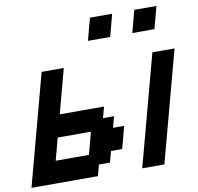

<svg xmlns="http://www.w3.org/2000/svg" viewBox="-92 -971 1101 1067"><g transform="rotate(-10 458.5 -437.5)"><path d="M625 0H750Q777.8 -104 833.7 -312.3Q889.6 -520.5 917.5 -625H792.5Q764.6 -520.5 708.7 -312.3Q652.8 -104 625 0ZM0 0H375L391.6 -62.5H454.1L471.2 -125H533.7Q539.6 -145.5 550.5 -187.3Q561.5 -229 566.9 -250H504.4L521 -312.5H458.5L475.6 -375H225.6Q236.8 -416.5 259 -500Q281.2 -583.5 292.5 -625H167.5Q139.6 -520.5 83.7 -312.3Q27.8 -104 0 0ZM346.2 -125H158.7Q164.6 -145.5 175.5 -187.3Q186.5 -229 191.9 -250H379.4Q374 -229 363 -187.3Q352.1 -145.5 346.2 -125ZM701.2 -750H826.2Q831.5 -770.5 842.8 -812.5Q854 -854.5 859.4 -875H734.4Q729 -854 718 -812.5Q707 -771 701.2 -750ZM451.2 -750H576.2Q582 -771 593 -812.5Q604 -854 609.4 -875H484.4Q478.5 -854 467.5 -812.5Q456.5 -771 451.2 -750Z"/></g></svg>

Font: Faithful 32x
Style: Oblique
Weight: 400
Foundry: Faithful Resource Pack
Version: Version 1.0; January 27, 2023